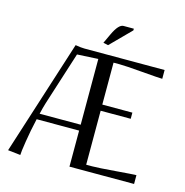

<svg xmlns="http://www.w3.org/2000/svg" viewBox="-117 -913 991 1030"><g transform="rotate(15 379.0 -398.0)"><path d="M500 -794.9 389.2 -683.1 361.8 -689 387.2 -743.2Q416 -804.2 442.9 -804.2H500ZM716.8 -632.8V-584Q698.2 -584 602.8 -592Q507.3 -600.1 475.1 -600.1H441.9V-367.2H608.9V-333H441.9V-33.2H475.1Q507.3 -33.2 602.8 -41Q698.2 -48.8 716.8 -48.8V0H357.9V-200.2H122.1Q106.4 -131.8 96.7 -69.8Q86.9 -7.8 86.9 7.8L17.1 0L221.2 -638.2Q252.9 -632.8 271 -632.8ZM357.9 -232.9V-598.1L241.2 -591.8L147 -296.9Q138.2 -268.6 129.9 -232.9Z"/></g></svg>

Font: Resagokr
Style: Regular
Weight: 500
Designer: gluk
Foundry: gluk
Version: Version 0.95